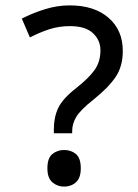

<svg xmlns="http://www.w3.org/2000/svg" viewBox="-20 -774 511 713"><path d="M239 -754Q330 -754 383 -708Q436 -662 436 -585Q436 -527 409 -487.5Q382 -448 327 -404Q279 -366 263.5 -340.5Q248 -315 248 -287V-279H180V-295Q180 -339 196.5 -373.5Q213 -408 263 -447Q310 -484 331.5 -514.5Q353 -545 353 -587Q353 -625 325 -651Q297 -677 240 -677Q199 -677 163.5 -665.5Q128 -654 91 -635L61 -705Q100 -725 146 -739.5Q192 -754 239 -754ZM218 -81Q193 -81 174.5 -97Q156 -113 156 -149Q156 -187 174.5 -202Q193 -217 218 -217Q244 -217 262 -202Q280 -187 280 -149Q280 -113 262 -97Q244 -81 218 -81Z"/></svg>

Font: Noto Sans Telugu UI
Style: Regular
Weight: 400
Designer: Jelle Bosma - Monotype Design Team
Foundry: Monotype Imaging Inc.
Version: Version 2.005; ttfautohint (v1.8.4.7-5d5b)